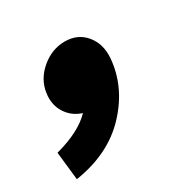

<svg xmlns="http://www.w3.org/2000/svg" viewBox="-110 -248 470 472"><g transform="rotate(-30 125.0 -12.0)"><path d="M-25.9 62Q43.9 43.5 77.1 8.8Q49.3 0 34.4 -23.7Q19.5 -47.4 23.9 -78.1Q28.8 -114.7 59.1 -140.4Q89.4 -166 126 -166Q163.1 -166 184.6 -139.6Q206.1 -113.3 203.1 -74.2Q196.8 3.4 138.9 65.2Q81.1 127 -17.1 142.1Z"/></g></svg>

Font: Human Sans Bold
Style: Italic
Weight: 700
Italic angle: -8°
Designer: Tim Radville
Foundry: Continuum
Version: Version 1.000;FEAKit 1.0